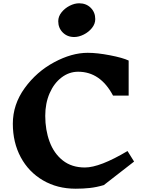

<svg xmlns="http://www.w3.org/2000/svg" viewBox="-20 -1127 877 1167"><path d="M762 -759V-546H667Q590 -691 455 -691Q400 -691 354 -656Q308 -621 281.5 -560Q255 -499 255 -423Q255 -337 281.5 -265.5Q308 -194 362 -151.5Q416 -109 496 -109Q587 -109 755 -209L795 -145L611 -2Q567 11 526.5 15.5Q486 20 440 20Q328 20 241 -31Q154 -82 106 -171.5Q58 -261 58 -375Q58 -492 130 -591.5Q202 -691 309 -748.5Q416 -806 513 -806Q571 -806 648.5 -791Q726 -776 762 -759ZM559 -1011Q559 -982 539 -957Q519 -932 489 -917Q459 -902 431 -902Q389 -902 361.5 -929.5Q334 -957 334 -998Q334 -1027 354 -1052Q374 -1077 403.5 -1092Q433 -1107 461 -1107Q504 -1107 531.5 -1079.5Q559 -1052 559 -1011Z"/></svg>

Font: Inknut Antiqua
Style: Bold
Weight: 700
Designer: Claus Eggers Sørensen
Foundry: Claus Eggers Sørensen
Version: Version 1.003; ttfautohint (v1.8.2) -l 8 -r 50 -G 200 -x 14 